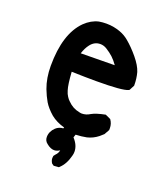

<svg xmlns="http://www.w3.org/2000/svg" viewBox="-127 -632 754 863"><g transform="rotate(20 250.0 -200.0)"><path d="M233.4 65.4Q219.7 74.2 207 74.2Q189.5 74.2 170.9 58.6Q156.2 47.9 156.2 29.3Q156.2 2.9 177.7 -17.6Q192.4 -31.2 212.9 -32.2L214.8 -37.1Q175.8 -47.9 149.4 -69.3Q121.1 -93.8 106.4 -118.2Q92.8 -141.6 81.1 -171.9Q63.5 -218.8 63.5 -277.3Q63.5 -430.7 133.8 -501Q164.1 -530.3 199.2 -538.1Q215.8 -541 234.4 -541Q252.9 -541 270.5 -537.6Q288.1 -534.2 300.8 -529.3Q325.2 -520.5 344.7 -503.9Q373 -480.5 401.4 -446.3Q429.7 -412.1 438.5 -383.8Q446.3 -355.5 446.3 -323.2V-321.3L433.6 -296.9L430.7 -294.9Q404.3 -282.2 279.3 -282.2Q228.5 -282.2 161.1 -284.2Q165 -223.6 172.9 -199.2Q177.7 -182.6 184.6 -172.9Q191.4 -162.1 198.2 -156.2Q222.7 -130.9 254.9 -125Q262.7 -123 267.6 -123Q288.1 -123 306.6 -134.8Q327.1 -146.5 371.1 -155.3L396.5 -143.6Q409.2 -126 409.2 -104.5Q409.2 -101.6 409.2 -95.7L395.5 -71.3L377.9 -55.7Q354.5 -37.1 326.2 -30.3Q301.8 -25.4 274.4 -24.4L269.5 -9.8Q295.9 18.6 295.9 49.8Q295.9 59.6 293 69.3Q282.2 112.3 256.8 135.7L253.9 138.7L229.5 140.6L219.7 133.8Q211.9 122.1 211.9 110.4Q211.9 106.4 212.9 99.6L219.7 90.8Q231.4 79.1 233.4 65.4ZM240.2 -445.3Q211.9 -445.3 193.4 -420.9Q179.7 -403.3 170.9 -376L333 -377.9Q319.3 -397.5 305.2 -410.6Q291 -423.8 270.5 -436.5Q255.9 -445.3 240.2 -445.3Z"/></g></svg>

Font: JasonHandwriting2
Style: SemiBold
Weight: 600
Version: Version 1.04.7